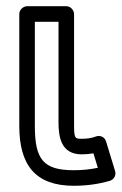

<svg xmlns="http://www.w3.org/2000/svg" viewBox="-20 -557 391 617"><path d="M168 -165C168 -116.4 176 -61 243 -61C255.8 -61 270.5 -62.5 280.2 -64.3L294.4 -17.8C270 -12.6 244.2 -10 217 -10C119.3 -10 92 -44.7 92 -152V-487H168ZM218 -165V-512C218 -522.7 208.1 -537 193 -537H67C56.3 -537 42 -527.1 42 -512V-152C42 -28.5 92.1 40 217 40C257.8 40 296.6 34.7 333.1 24C346.6 20 353.9 5.6 349.9 -7.3L320.9 -102.3C315.9 -118.7 299.7 -122.9 287.9 -118.3C276.1 -113.7 261.3 -111 243 -111C218.9 -111 218 -112.4 218 -165Z"/></svg>

Font: Fog Sans
Style: Outline
Weight: 700
Foundry: Intel Corporation
Version: Version 1.00